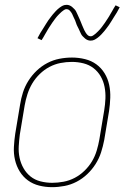

<svg xmlns="http://www.w3.org/2000/svg" viewBox="-20 -766 540 794"><path d="M195 8Q168 8 142 1.5Q116 -5 95.5 -20Q75 -35 61.5 -57Q48 -79 42 -105Q36 -131 37.5 -158.5Q39 -186 43 -213L63 -333Q67 -359 75 -384Q83 -409 97.5 -432Q112 -455 132 -474Q152 -493 176 -505.5Q200 -518 226 -523Q252 -528 278 -528Q305 -528 331.5 -521.5Q358 -515 378.5 -500Q399 -485 412.5 -463Q426 -441 431.5 -415Q437 -389 436 -361.5Q435 -334 431 -307L411 -187Q406 -161 398 -136Q390 -111 375.5 -88Q361 -65 341 -46Q321 -27 297 -14.5Q273 -2 247 3Q221 8 195 8ZM196 -10Q219 -10 243 -14.5Q267 -19 289 -30.5Q311 -42 329.5 -60Q348 -78 360.5 -99Q373 -120 380 -143.5Q387 -167 391 -190L411 -310Q415 -334 416 -358.5Q417 -383 412.5 -406.5Q408 -430 396.5 -450Q385 -470 367 -484Q349 -498 325.5 -504Q302 -510 277 -510Q254 -510 230.5 -505.5Q207 -501 185 -489.5Q163 -478 144.5 -460Q126 -442 113.5 -421Q101 -400 93.5 -376.5Q86 -353 82 -330L62 -210Q59 -186 57.5 -161.5Q56 -137 61 -113.5Q66 -90 77.5 -70Q89 -50 106.5 -36Q124 -22 147.5 -16Q171 -10 196 -10ZM354 -598Q348 -598 342 -600.5Q336 -603 331.5 -607Q327 -611 322.5 -615.5Q318 -620 315.5 -625Q313 -630 310.5 -635.5Q308 -641 305.5 -646.5Q303 -652 300 -657.5Q297 -663 295 -669.5Q293 -676 290.5 -682Q288 -688 285 -693.5Q282 -699 280.5 -703.5Q279 -708 275 -714Q271 -720 266.5 -724Q262 -728 256 -728Q251 -728 249 -727Q247 -726 243 -723.5Q239 -721 234.5 -717Q230 -713 224 -707Q218 -701 216 -698.5Q214 -696 211.5 -693Q209 -690 206.5 -686.5Q204 -683 201.5 -679.5Q199 -676 196 -672Q193 -668 190.5 -663.5Q188 -659 184.5 -654.5Q181 -650 178.5 -645Q176 -640 172.5 -634.5Q169 -629 166 -623.5Q163 -618 159.5 -612Q156 -606 152 -600L135 -608Q141 -620 147 -630Q153 -640 159 -649Q165 -658 169.5 -666Q174 -674 179.5 -681.5Q185 -689 189.5 -695Q194 -701 198.5 -706.5Q203 -712 210.5 -720Q218 -728 226 -734Q234 -740 240.5 -743Q247 -746 256 -746Q262 -746 268 -743.5Q274 -741 278.5 -737Q283 -733 287.5 -728.5Q292 -724 294.5 -719Q297 -714 299.5 -708.5Q302 -703 304.5 -697.5Q307 -692 309.5 -686.5Q312 -681 314.5 -674.5Q317 -668 319.5 -662Q322 -656 324.5 -650.5Q327 -645 329 -640.5Q331 -636 335 -630Q339 -624 343.5 -620Q348 -616 354 -616Q359 -616 361 -617Q363 -618 367 -620.5Q371 -623 375.5 -627Q380 -631 386 -637Q392 -643 394 -645.5Q396 -648 398.5 -651Q401 -654 403.5 -657.5Q406 -661 408.5 -664.5Q411 -668 414 -672Q417 -676 419.5 -680.5Q422 -685 425.5 -689.5Q429 -694 431.5 -699Q434 -704 437.5 -709.5Q441 -715 444 -720.5Q447 -726 450.5 -732Q454 -738 458 -744L475 -736Q469 -724 463 -714Q457 -704 451 -695Q445 -686 440.5 -678Q436 -670 430.5 -662.5Q425 -655 420.5 -649Q416 -643 411.5 -637.5Q407 -632 399.5 -624Q392 -616 384 -610Q376 -604 369.5 -601Q363 -598 354 -598Z"/></svg>

Font: Iosevka Thin Oblique
Style: Regular
Weight: 100
Italic angle: -9°
Monospace: yes
Designer: Belleve Invis
Foundry: Belleve Invis
Version: Version 32.5.0; ttfautohint (v1.8.4)